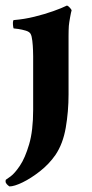

<svg xmlns="http://www.w3.org/2000/svg" viewBox="-32 -456 331 689"><path d="M87 -62V-254Q87 -259 86.5 -275.5Q86 -292 84 -309.5Q82 -327 78 -334Q74 -342 60.5 -346Q47 -350 34 -352Q21 -354 17 -354Q16 -355 15 -362.5Q14 -370 14.5 -377Q15 -384 18 -384Q55 -387 91.5 -396Q128 -405 159 -416Q190 -427 208 -436Q213 -435 219 -428Q225 -421 225 -419Q223 -413 219.5 -393.5Q216 -374 215 -363Q214 -347 214 -327Q214 -307 214 -302V-117Q214 -56 204 2Q194 60 167 100Q144 133 111.5 158.5Q79 184 49 198.5Q19 213 2 213Q-3 210 -7.5 205Q-12 200 -12 196Q-12 190 -11 189Q-9 188 6 177Q21 166 39.5 138.5Q58 111 72.5 62Q87 13 87 -62Z"/></svg>

Font: Amiri
Style: Bold
Weight: 700
Designer: Khaled Hosny
Version: Version 0.113